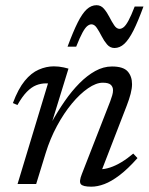

<svg xmlns="http://www.w3.org/2000/svg" viewBox="-20 -692 562 722"><path d="M45.5 -297 28.5 -304.5Q48.5 -358 73 -388Q97.5 -418 125.8 -430.2Q154 -442.5 182.5 -442.5Q192 -442.5 201.2 -441.5Q210.5 -440.5 219.5 -438.5Q228.5 -436.5 237.5 -434L175 -231H173.5Q197 -273.5 223.5 -311.8Q250 -350 278.8 -379Q307.5 -408 338.2 -425Q369 -442 401 -442Q443.5 -442 460 -423.5Q476.5 -405 476.5 -375.5Q476.5 -359.5 471.2 -339.2Q466 -319 456.5 -294.5L356.5 -36V-55.5Q373.5 -55.5 394.2 -62.2Q415 -69 437.2 -82.5Q459.5 -96 481 -114.5L497 -97.5Q460.5 -56.5 429.5 -33Q398.5 -9.5 372.5 0.2Q346.5 10 323.5 10Q291 10 283.8 0.2Q276.5 -9.5 288 -38L394.5 -311Q399 -323 402 -333.5Q405 -344 405 -352.5Q405 -365.5 396.5 -373.2Q388 -381 366.5 -381Q341.5 -381 311 -360Q280.5 -339 250.2 -302.5Q220 -266 194.2 -218.2Q168.5 -170.5 152 -117L116 0H46L160.5 -378.5Q159 -378.5 157.2 -378.5Q155.5 -378.5 153.5 -378.5Q134 -378.5 116.2 -371.5Q98.5 -364.5 81 -346.8Q63.5 -329 45.5 -297ZM519.5 -667.5Q499 -611.5 481.8 -577.2Q464.5 -543 447.5 -527.2Q430.5 -511.5 410.5 -511.5Q394 -511.5 382.5 -525Q371 -538.5 362 -556.2Q353 -574 344 -587.2Q335 -600.5 324 -600.5Q316.5 -600.5 308.5 -594.2Q300.5 -588 290.5 -570Q280.5 -552 266.5 -516.5H234Q255 -573 272 -607Q289 -641 306 -656.8Q323 -672.5 343 -672.5Q359.5 -672.5 371 -659Q382.5 -645.5 391.5 -627.8Q400.5 -610 409.5 -596.8Q418.5 -583.5 429.5 -583.5Q437 -583.5 445 -589.8Q453 -596 463 -614.2Q473 -632.5 486.5 -667.5Z"/></svg>

Font: Newsreader 17pt
Style: Italic
Weight: 400
Italic angle: -17°
Version: Version 1.003